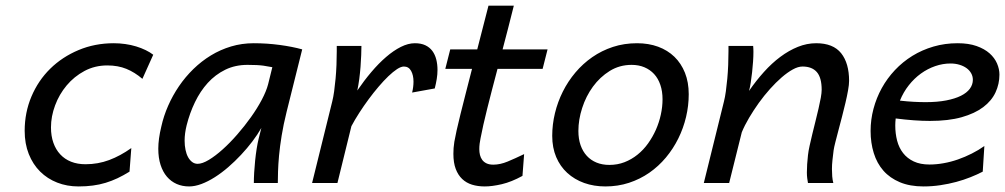

<svg xmlns="http://www.w3.org/2000/svg" viewBox="-20 -652 3581 684"><path d="M441.4 -40.5Q419.4 -26.9 398.7 -17.1Q377.9 -7.3 356.2 -0.7Q334.5 5.9 310.8 9Q287.1 12.2 259.8 12.2Q218.8 12.2 183.8 -1.5Q148.9 -15.1 123 -40.8Q97.2 -66.4 82.5 -103.3Q67.9 -140.1 67.9 -186Q67.9 -251 92 -308.1Q116.2 -365.2 158.9 -407.2Q201.7 -449.2 259.8 -473.6Q317.9 -498 385.3 -498Q405.8 -498 426.3 -495.1Q446.8 -492.2 465.1 -486.6Q483.4 -481 499 -473.4Q514.6 -465.8 525.9 -457L487.3 -371.1Q460 -394.5 430.2 -406.7Q400.4 -418.9 362.3 -418.9Q317.9 -418.9 281 -399.2Q244.1 -379.4 217.5 -347.7Q190.9 -315.9 176.3 -276.6Q161.6 -237.3 161.6 -198.2Q161.6 -167.5 170.2 -143.3Q178.7 -119.1 194.6 -102.1Q210.4 -85 233.2 -75.9Q255.9 -66.9 284.7 -66.9Q329.1 -66.9 368.9 -81.8Q408.7 -96.7 447.8 -124.5Z M950.2 -412.6Q939 -415 918.7 -418Q898.4 -420.9 861.8 -420.9Q817.9 -420.9 782.5 -403.6Q747.1 -386.2 720.2 -356.7Q693.4 -327.1 674.6 -288.1Q655.8 -249 645 -206.1Q637.7 -176.8 637.7 -150.9Q637.7 -133.3 640.9 -118.2Q644 -103 650.1 -92Q656.2 -81.1 664.8 -74.7Q673.3 -68.4 684.1 -68.4Q700.7 -68.4 724.1 -82.5Q747.6 -96.7 773.4 -119.9Q799.3 -143.1 825.4 -173.1Q851.6 -203.1 874 -234.6Q896.5 -266.1 912.6 -296.6Q928.7 -327.1 935.1 -351.6ZM884.3 0Q884.3 -16.6 885.5 -37.4Q886.7 -58.1 888.9 -79.6Q891.1 -101.1 894.3 -121.6Q897.5 -142.1 901.4 -157.7L911.1 -196.3Q897.5 -172.4 878.9 -147.9Q860.4 -123.5 838.6 -100.3Q816.9 -77.1 793.2 -56.6Q769.5 -36.1 745.4 -20.8Q721.2 -5.4 697.8 3.4Q674.3 12.2 653.8 12.2Q629.4 12.2 609.4 3.4Q589.4 -5.4 574.7 -22.5Q560.1 -39.6 552 -64.7Q543.9 -89.8 543.9 -122.1Q543.9 -139.6 546.6 -159.4Q549.3 -179.2 554.7 -201.2Q563 -238.8 579.1 -275.4Q595.2 -312 617.7 -345Q640.1 -377.9 668.9 -406Q697.8 -434.1 731.4 -454.6Q765.1 -475.1 803.5 -486.6Q841.8 -498 883.8 -498Q931.2 -498 976.3 -491.9Q1021.5 -485.8 1056.6 -476.1L1001 -253.4Q989.7 -208 983.4 -168.9Q977.1 -129.9 974.1 -97.9Q971.2 -65.9 970.5 -41.3Q969.7 -16.6 969.7 0Z M1091.8 0 1163.6 -290.5Q1167.5 -305.7 1170.4 -326.9Q1173.3 -348.1 1175.5 -371.8Q1177.7 -395.5 1178.7 -420.7Q1179.7 -445.8 1179.7 -469.2V-488.3H1267.6Q1267.6 -475.1 1266.8 -455.6Q1266.1 -436 1264.4 -414.1Q1262.7 -392.1 1259.8 -369.9Q1256.8 -347.7 1252.9 -329.6Q1276.9 -364.7 1303 -395.5Q1329.1 -426.3 1355.5 -449Q1381.8 -471.7 1408 -484.9Q1434.1 -498 1458 -498Q1480 -498 1495.4 -490.7Q1510.7 -483.4 1520.3 -470.5Q1529.8 -457.5 1534.2 -440.2Q1538.6 -422.9 1538.6 -402.8Q1538.6 -387.2 1535.9 -370.6Q1533.2 -354 1528.8 -336.9L1448.2 -322.3Q1453.1 -342.3 1453.1 -361.3Q1453.1 -383.8 1444.6 -399.4Q1436 -415 1418.9 -415Q1408.7 -415 1394.5 -405.8Q1380.4 -396.5 1363.5 -380.4Q1346.7 -364.3 1328.6 -343Q1310.5 -321.8 1293.2 -298.3Q1275.9 -274.9 1260 -250.2Q1244.1 -225.6 1231.9 -202.6L1182.1 0Z M1584 -476.1H1680.2L1720.2 -631.8H1810.5Q1799.8 -589.4 1790 -550.8Q1780.3 -512.2 1770.5 -476.1H1930.7L1913.1 -406.7H1752.4Q1731 -326.2 1715.6 -264.6Q1700.2 -203.1 1691.9 -159.2Q1689.9 -149.9 1688.7 -140.1Q1687.5 -130.4 1687.5 -120.6Q1687.5 -109.9 1689.9 -99.9Q1692.4 -89.8 1698 -82.3Q1703.6 -74.7 1713.1 -70.1Q1722.7 -65.4 1737.3 -65.4Q1761.7 -65.4 1788.3 -76.4Q1814.9 -87.4 1847.2 -103L1841.3 -25.4Q1802.2 -3.9 1767.6 4.2Q1732.9 12.2 1707 12.2Q1682.1 12.2 1661.6 5.9Q1641.1 -0.5 1626.5 -14.4Q1611.8 -28.3 1603.5 -50.3Q1595.2 -72.3 1595.2 -104Q1595.2 -113.8 1595.9 -124.5Q1596.7 -135.3 1598.6 -147Q1601.1 -162.1 1606.7 -187.3Q1612.3 -212.4 1620.6 -245.8Q1628.9 -279.3 1639.4 -320.1Q1649.9 -360.8 1661.6 -406.7H1566.4Z M2230 -420.9Q2187 -420.9 2152.1 -399.2Q2117.2 -377.4 2092.3 -343.3Q2067.4 -309.1 2054 -267.3Q2040.5 -225.6 2040.5 -185.5Q2040.5 -157.2 2048.3 -134.8Q2056.2 -112.3 2070.6 -96.7Q2085 -81.1 2105.2 -72.8Q2125.5 -64.5 2150.9 -64.5Q2179.7 -64.5 2204.8 -74.2Q2230 -84 2251.2 -101.1Q2272.5 -118.2 2288.8 -141.1Q2305.2 -164.1 2316.7 -189.9Q2328.1 -215.8 2334.2 -243.7Q2340.3 -271.5 2340.3 -298.3Q2340.3 -326.7 2332.5 -349.6Q2324.7 -372.6 2310.3 -388.2Q2295.9 -403.8 2275.6 -412.4Q2255.4 -420.9 2230 -420.9ZM1947.3 -168Q1947.3 -208.5 1957 -248.8Q1966.8 -289.1 1985.1 -325.7Q2003.4 -362.3 2030 -393.8Q2056.6 -425.3 2090.1 -448.5Q2123.5 -471.7 2163.6 -484.9Q2203.6 -498 2249.5 -498Q2290.5 -498 2324.5 -485.6Q2358.4 -473.1 2382.6 -449.7Q2406.7 -426.3 2420.2 -392.6Q2433.6 -358.9 2433.6 -316.4Q2433.6 -275.4 2424.1 -235.4Q2414.6 -195.3 2396.5 -158.7Q2378.4 -122.1 2352.3 -90.8Q2326.2 -59.6 2293.2 -36.6Q2260.3 -13.7 2220.7 -0.7Q2181.2 12.2 2136.7 12.2Q2095.7 12.2 2061 -0.2Q2026.4 -12.7 2001 -35.9Q1975.6 -59.1 1961.4 -92.5Q1947.3 -126 1947.3 -168Z M2858.4 0Q2856.9 -7.8 2855.7 -17.3Q2854.5 -26.9 2854.5 -37.6Q2854.5 -51.8 2855.5 -67.1Q2856.4 -82.5 2858.4 -99.1Q2859.9 -113.3 2864.3 -133.1Q2868.7 -152.8 2874 -175Q2879.4 -197.3 2885.3 -220.7Q2891.1 -244.1 2896 -265.1Q2900.9 -286.1 2904.1 -303.7Q2907.2 -321.3 2907.2 -332Q2907.2 -375.5 2889.9 -395.3Q2872.6 -415 2838.9 -415Q2823.2 -415 2804.2 -404.5Q2785.2 -394 2764.6 -376.2Q2744.1 -358.4 2723.1 -335Q2702.1 -311.5 2683.3 -285.4Q2664.6 -259.3 2648.7 -232.4Q2632.8 -205.6 2622.6 -180.7L2577.6 0H2487.3L2559.1 -290.5Q2563 -305.7 2565.9 -326.9Q2568.8 -348.1 2571 -371.8Q2573.2 -395.5 2574.2 -420.7Q2575.2 -445.8 2575.2 -469.2V-488.3H2663.1Q2663.6 -483.9 2663.8 -478.5Q2664.1 -473.1 2664.1 -467.3Q2664.1 -451.7 2662.8 -432.9Q2661.6 -414.1 2659.4 -394.8Q2657.2 -375.5 2654.5 -357.9Q2651.9 -340.3 2648.4 -328.1Q2673.3 -364.3 2701.4 -395.5Q2729.5 -426.8 2760 -449.5Q2790.5 -472.2 2822.5 -485.1Q2854.5 -498 2887.7 -498Q2948.2 -498 2976.6 -462.4Q3004.9 -426.8 3004.9 -363.8Q3004.9 -350.6 3001.2 -330.1Q2997.6 -309.6 2991.9 -285.6Q2986.3 -261.7 2979.7 -236.3Q2973.1 -210.9 2967 -188Q2960.9 -165 2956.1 -146Q2951.2 -127 2949.7 -116.2Q2947.3 -97.7 2945.6 -81.3Q2943.8 -64.9 2943.8 -49.8Q2943.8 -36.1 2944.8 -23.7Q2945.8 -11.2 2948.7 0Z M3366.2 -425.8Q3338.9 -425.8 3311.8 -416.5Q3284.7 -407.2 3260.7 -389.9Q3236.8 -372.6 3217.5 -348.1Q3198.2 -323.7 3186 -293.5Q3212.4 -290.5 3235.1 -289.3Q3257.8 -288.1 3277.8 -288.1Q3319.3 -288.1 3350.8 -294.2Q3382.3 -300.3 3403.3 -310.8Q3424.3 -321.3 3435.1 -335.9Q3445.8 -350.6 3445.8 -367.7Q3445.8 -380.4 3439.7 -391.1Q3433.6 -401.9 3423.1 -409.4Q3412.6 -417 3397.9 -421.4Q3383.3 -425.8 3366.2 -425.8ZM3481 -40.5Q3461.4 -30.3 3437.5 -20.8Q3413.6 -11.2 3386.5 -3.9Q3359.4 3.4 3329.8 7.8Q3300.3 12.2 3270 12.2Q3221.7 12.2 3186 -2.7Q3150.4 -17.6 3127.2 -43.9Q3104 -70.3 3092.8 -106.7Q3081.5 -143.1 3081.5 -185.5Q3081.5 -225.6 3091.8 -264.4Q3102.1 -303.2 3121.3 -338.1Q3140.6 -373 3168.2 -402.3Q3195.8 -431.6 3230.2 -452.9Q3264.6 -474.1 3305.4 -486.1Q3346.2 -498 3391.6 -498Q3430.7 -498 3459 -488Q3487.3 -478 3505.4 -461.9Q3523.4 -445.8 3532 -425.8Q3540.5 -405.8 3540.5 -386.2Q3540.5 -353 3526.6 -323Q3512.7 -293 3482.7 -270.3Q3452.6 -247.6 3405.8 -234.4Q3358.9 -221.2 3292.5 -221.2Q3239.7 -221.2 3170.9 -230Q3169.4 -217.3 3169.4 -205.1Q3169.4 -176.3 3176 -150.9Q3182.6 -125.5 3197.3 -106.7Q3211.9 -87.9 3235.1 -76.9Q3258.3 -65.9 3291.5 -65.9Q3315.9 -65.9 3341.8 -70.6Q3367.7 -75.2 3392.8 -84Q3418 -92.8 3442.1 -105Q3466.3 -117.2 3486.8 -131.8Z"/></svg>

Font: Andika New Basic
Style: Italic
Weight: 400
Italic angle: -14°
Designer: Victor Gaultney, Annie Olsen, Julie Remington, Don Collingsworth, Eric Hays
Foundry: SIL International
Version: Version 5.500